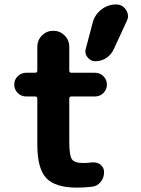

<svg xmlns="http://www.w3.org/2000/svg" viewBox="-20 -853 635 862"><path d="M408.2 -578.1Q386.7 -578.1 373 -595.7Q363.3 -607.4 363.3 -622.1Q363.3 -627.9 365.2 -633.8L396.5 -752.9Q406.2 -788.1 435.5 -810.5Q464.8 -833 501 -833Q530.3 -833 545.9 -808.6Q554.7 -794.9 554.7 -780.3Q554.7 -769.5 548.8 -757.8L490.2 -630.9Q478.5 -606.4 456.5 -592.3Q434.6 -578.1 408.2 -578.1ZM291 -536.1Q291 -526.4 300.8 -526.4H406.2Q428.7 -526.4 444.3 -510.7Q460 -495.1 460 -473.1Q460 -451.2 444.3 -435.5Q428.7 -419.9 406.2 -419.9H300.8Q291 -419.9 291 -410.2V-217.8Q291 -155.3 302.7 -138.2Q314.5 -121.1 354.5 -121.1Q373 -121.1 392.6 -124Q396.5 -124 400.4 -124Q417 -124 430.7 -114.3Q447.3 -100.6 447.3 -80.1Q447.3 -54.7 431.6 -35.6Q416 -16.6 391.6 -14.6Q359.4 -10.7 326.2 -10.7Q227.5 -10.7 187.5 -53.7Q147.5 -96.7 147.5 -204.1V-410.2Q147.5 -419.9 137.7 -419.9H97.7Q75.2 -419.9 59.6 -435.5Q43.9 -451.2 43.9 -473.1Q43.9 -495.1 59.6 -510.7Q75.2 -526.4 97.7 -526.4H137.7Q147.5 -526.4 147.5 -536.1V-642.6Q147.5 -672.9 168.5 -693.8Q189.5 -714.8 219.2 -714.8Q249 -714.8 270 -693.8Q291 -672.9 291 -642.6Z"/></svg>

Font: Gen Jyuu GothicX Bold
Style: Bold
Weight: 700
Designer: Ryoko NISHIZUKA (kana &amp; ideographs); Paul D. Hunt (Latin, Greek &amp; Cyrillic); Wenlong ZHANG (bopomofo); Sandoll C
Version: Version 1.058.20140828